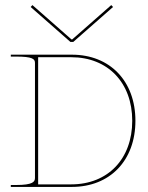

<svg xmlns="http://www.w3.org/2000/svg" viewBox="-20 -735 582 755"><path d="M107.5 -715 100.5 -707.5 257 -570H268L424.5 -707.5L417.5 -715L264 -580H261ZM22.5 0H262.5C412.5 0 512.5 -104 512.5 -260C512.5 -416 412.5 -520 262.5 -520H22.5V-512.5H42.5C108.5 -512.5 117.5 -503 117.5 -487.5V-35.5C117.5 -21 111 -7.5 42.5 -7.5H22.5ZM130 -10V-510H260C404 -510 500 -410 500 -260C500 -110 404 -10 260 -10Z"/></svg>

Font: ZnikomitSC
Style: Regular
Weight: 100
Designer: gluk
Foundry: gluk
Version: Version 0.55